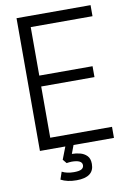

<svg xmlns="http://www.w3.org/2000/svg" viewBox="-104 -843 758 1111"><g transform="rotate(-10 274.5 -288.0)"><path d="M357 -7ZM254 204Q199 204 162 184L177 140Q206 155 247 155Q279 155 292 147Q305 139 305 124Q305 93 243 93Q236 93 229 94Q222 95 214 96L195 73L226 -7H274L253 49Q276 49 300 55Q324 61 340.5 77.5Q357 94 357 126Q357 204 254 204ZM509 0H74V-780H509V-715H146V-430H459V-366H146V-65H509Z"/></g></svg>

Font: Tanohe Sans
Style: Regular
Weight: 400
Designer: Village Type and Design LLC & Cristiano Sobral
Foundry: Cooper Hewitt Smithsonian Design Museum
Version: Version 1.00;September 29, 2021;FontCreator 13.0.0.2655 64-b